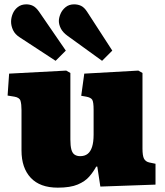

<svg xmlns="http://www.w3.org/2000/svg" viewBox="-20 -850 758 884"><path d="M246 14Q164 14 121.5 -31.5Q79 -77 79 -157V-343Q79 -370 74.5 -385.5Q70 -401 46 -405L15 -410L22 -511L285 -525L304 -514V-208Q304 -179 308.5 -162Q313 -145 323.5 -138Q334 -131 349 -131Q370 -131 383.5 -141.5Q397 -152 404 -174Q411 -196 411 -230V-344Q411 -381 404.5 -391Q398 -401 377 -405L354 -409L368 -511L617 -525L636 -514V-166Q636 -133 643 -119.5Q650 -106 667 -102L696 -96V0L442 9L428 -83H423Q410 -59 391 -37Q372 -15 338 -0.5Q304 14 246 14ZM236 -570 71 -678Q49 -692 40 -711.5Q31 -731 31 -750Q31 -768 38.5 -786.5Q46 -805 62 -817.5Q78 -830 101 -830Q118 -830 132 -823Q146 -816 160 -796L283 -617ZM450 -570 291 -685Q269 -701 260 -719Q251 -737 251 -753Q251 -768 258.5 -786Q266 -804 282 -817Q298 -830 321 -830Q339 -830 353.5 -823Q368 -816 381 -796L497 -617Z"/></svg>

Font: Literata Black
Style: Regular
Weight: 900
Designer: Latin by Veronika Burian and Jose Scaglione. Greek by Irene Vlachou. Cyrillic by Vera Evstafieva.
Foundry: TypeTogether
Version: Version 3.103;gftools[0.9.29]